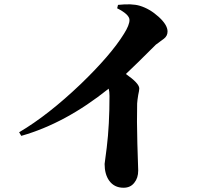

<svg xmlns="http://www.w3.org/2000/svg" viewBox="-20 -828 1040 903"><path d="M535 -805Q600 -812 637 -801Q684 -787 726 -749Q768 -711 768 -680Q768 -659 751 -646L713 -618Q615 -520 572 -480Q635 -436 635 -412Q635 -403 630 -381Q626 -357 625 -341Q623 -263 626 -153L630 -26Q630 9 612 31Q594 55 561 55Q517 55 493 21Q472 -9 472 -57L482 -134Q495 -240 495 -377Q495 -398 491 -411Q288 -248 80 -189L70 -206Q206 -286 360 -433Q502 -570 563 -669Q589 -710 589 -734Q589 -760 531 -789Z"/></svg>

Font: Source Han Serif CN Heavy
Style: Regular
Weight: 900
Designer: Ryoko NISHIZUKA  (kana & ideographs); Frank Grießhammer (Latin, Greek & Cyrillic); Wenlong ZHANG  (bopomofo); Sandoll Co
Foundry: Adobe Systems Incorporated
Version: Version 1.000;PS 1;hotconv 16.6.53;makeotf.lib2.5.65590